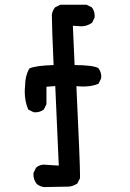

<svg xmlns="http://www.w3.org/2000/svg" viewBox="-20 -777 540 799"><path d="M203.1 -506.3Q195.8 -666.5 195.8 -714.8V-715.3Q197.8 -732.9 209.5 -746.6L231 -757.3H340.3L361.8 -746.6L362.8 -745.6Q374 -730.5 374 -710.9Q374 -708 373.5 -703.6L362.8 -681.6L361.3 -681.2Q341.3 -667.5 317.4 -667.5Q311.5 -667.5 305.2 -668.5L283.2 -669.9L290.5 -506.3Q366.2 -505.9 388.2 -494.1L389.2 -493.7Q396.5 -483.9 398.9 -475.1Q401.4 -466.3 401.4 -460.7Q401.4 -455.1 400.9 -450.7L389.6 -428.2L387.7 -427.7Q362.3 -417 327.6 -417Q313.5 -417 297.9 -418.5Q313 -102.1 313 -45.9Q313 -39.6 313 -35.6L302.2 -13.7Q285.2 -2.4 268.1 -0.5Q267.6 -0.5 164.1 1.5H163.6Q146 -0.5 132.8 -11.7Q119.1 -29.3 119.1 -50.8Q119.1 -53.7 119.6 -58.1L130.4 -79.6Q139.2 -86.9 147.5 -89.4Q155.8 -91.8 161.4 -91.8Q167 -91.8 170.4 -91.3L224.6 -87.9L210 -418.9L173.3 -416V-343.3L162.6 -321.8L161.6 -320.8Q146.5 -309.6 127 -309.6Q124 -309.6 119.6 -310.1L97.2 -321.3L96.7 -323.2Q83 -356.4 83 -395Q83 -407.7 84.5 -421.4Q84.5 -459.5 100.6 -489.7L101.6 -491.2L103 -492.2Q127 -503.9 203.1 -506.3Z"/></svg>

Font: Bakudai
Style: Medium
Weight: 500
Version: Version 1.48